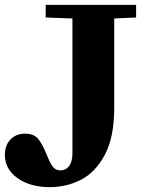

<svg xmlns="http://www.w3.org/2000/svg" viewBox="-20 -760 594 790"><path d="M83 -210Q120 -210 137.5 -188Q155 -166 172 -124Q185 -91 196.5 -75Q208 -59 229 -59Q251 -59 264.5 -77Q278 -95 278 -130V-684L168 -688V-740H540V-688L450 -684V-316Q450 -195 411 -122.5Q372 -50 312.5 -20Q253 10 185 10Q104 10 52 -27Q0 -64 0 -123Q0 -162 23 -186Q46 -210 83 -210Z"/></svg>

Font: Minipax
Style: Bold
Weight: 700
Designer: Raphaël Ronot, Igor Stepanchenko (Cyrillic)
Foundry: steppetype
Version: Version 1.002